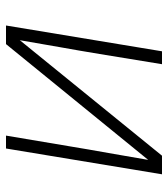

<svg xmlns="http://www.w3.org/2000/svg" viewBox="20 -580 560 640"><g transform="rotate(-90 300.0 -260.0)"><path d="M39 0 125 -520H168L133 -312Q122 -245 110 -178.5Q98 -112 87 -46L473 -520H535L449 0H406L440 -208Q451 -275 463 -341.5Q475 -408 486 -474L101 0Z"/></g></svg>

Font: Iosevka XLt Ex Obl
Style: Regular
Weight: 200
Width: 7
Italic angle: -9°
Monospace: yes
Designer: Belleve Invis
Foundry: Belleve Invis
Version: Version 32.5.0; ttfautohint (v1.8.4)